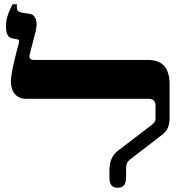

<svg xmlns="http://www.w3.org/2000/svg" viewBox="-20 -873 856 900"><path d="M532 7C557 7 571 -6 571 -42V-79C571 -105 574 -114 598 -132L741 -242C767 -262 775 -286 775 -323V-477C775 -555 741 -592 675 -592H140C120 -592 115 -602 119 -617L147 -726C159 -771 147 -804 120 -808L87 -813C63 -817 59 -824 59 -842V-853H39C29 -834 8 -793 8 -753C8 -715 16 -697 39 -693L63 -688C70 -687 71 -682 68 -669C64 -655 31 -537 31 -492C31 -442 57 -410 101 -410H676C697 -410 709 -400 709 -378V-318C709 -305 705 -298 688 -285L536 -169C502 -143 493 -113 493 -71V-42C493 -6 506 7 532 7Z"/></svg>

Font: Noto Serif Hebrew Extra
Style: Regular
Weight: 800
Designer: Monotype Design Team
Foundry: Monotype Imaging Inc.
Version: Version 1.901